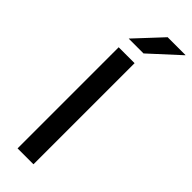

<svg xmlns="http://www.w3.org/2000/svg" viewBox="-275 -842 858 858"><g transform="rotate(45 153.5 -413.0)"><path d="M172 0H71.5V-639H172ZM194.5 -825.5H307V-824L169.5 -698H76.5V-699Z"/></g></svg>

Font: Anek Tamil Medium Medium
Style: Regular
Weight: 500
Version: Version 1.003